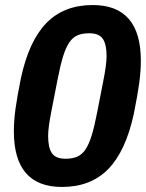

<svg xmlns="http://www.w3.org/2000/svg" viewBox="-20 -730 580 762"><path d="M226 12Q35 12 35 -209Q35 -250 41.5 -298Q48 -346 63 -420Q95 -568 164.5 -639Q234 -710 348 -710Q539 -710 539 -489Q539 -448 532.5 -400Q526 -352 511 -278Q479 -130 409.5 -59Q340 12 226 12ZM240 -100Q267 -100 286 -108Q305 -116 319 -136.5Q333 -157 344 -193Q355 -229 366 -286L390 -409Q396 -439 399.5 -464.5Q403 -490 403 -507Q403 -554 388 -576Q373 -598 334 -598Q307 -598 288 -590Q269 -582 255 -561.5Q241 -541 230 -505Q219 -469 208 -412L184 -289Q178 -259 174.5 -233.5Q171 -208 171 -191Q171 -144 186 -122Q201 -100 240 -100Z"/></svg>

Font: IBM Plex Sans Cond
Style: Bold Italic
Weight: 700
Width: 3
Italic angle: -11°
Designer: Mike Abbink, Paul van der Laan, Pieter van Rosmalen
Foundry: Bold Monday
Version: Version 1.3